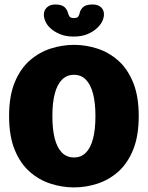

<svg xmlns="http://www.w3.org/2000/svg" viewBox="-20 -825 659 856"><path d="M310 10.5Q257 10.5 205.8 -6Q154.5 -22.5 112.5 -59.2Q70.5 -96 45.5 -157.2Q20.5 -218.5 20.5 -307.5Q20.5 -396.5 45.5 -457.5Q70.5 -518.5 112.5 -555.2Q154.5 -592 205.8 -608.5Q257 -625 310 -625Q362.5 -625 413.8 -608.5Q465 -592 506.8 -555.2Q548.5 -518.5 573.5 -457.5Q598.5 -396.5 598.5 -307.5Q598.5 -218.5 573.5 -157.2Q548.5 -96 506.8 -59.2Q465 -22.5 413.8 -6Q362.5 10.5 310 10.5ZM310 -123Q341.5 -123 362.8 -144.2Q384 -165.5 394.8 -206.8Q405.5 -248 405.5 -307.5Q405.5 -366.5 394.8 -407.5Q384 -448.5 362.8 -470Q341.5 -491.5 310 -491.5Q278 -491.5 256.5 -470Q235 -448.5 224.2 -407.5Q213.5 -366.5 213.5 -307.5Q213.5 -248 224.2 -206.8Q235 -165.5 256.5 -144.2Q278 -123 310 -123ZM392.5 -805Q417 -805 430.2 -792.8Q443.5 -780.5 443.5 -761Q443.5 -748 436.8 -732.2Q430 -716.5 414 -701Q397 -684.5 371 -673.2Q345 -662 308.5 -662Q276.5 -662 252.8 -670.8Q229 -679.5 212 -693Q192 -709 183.8 -726.8Q175.5 -744.5 175.5 -759.5Q175.5 -779 189.2 -792Q203 -805 226 -805Q256 -805 268.2 -792.8Q280.5 -780.5 283.5 -766Q285.5 -758 290.2 -751.2Q295 -744.5 309.5 -744.5Q324 -744.5 328.8 -751.2Q333.5 -758 335 -766Q337.5 -780.5 350 -792.8Q362.5 -805 392.5 -805Z"/></svg>

Font: Sono Monospace ExtraBold
Style: Regular
Weight: 800
Version: Version 2.112